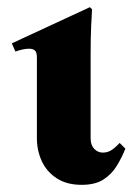

<svg xmlns="http://www.w3.org/2000/svg" viewBox="-20 -501 370 536"><path d="M314 -102 330 -86Q320 -61 306 -38Q292 -15 269 0Q246 15 208 15Q166 15 138 -3.5Q110 -22 96.5 -51.5Q83 -81 83 -115V-340Q83 -355 77.5 -360Q72 -365 61 -365Q53 -365 43.5 -363Q34 -361 23 -357L13 -380L231 -481L237 -475Q236 -460 234.5 -428.5Q233 -397 233 -349V-115Q233 -96 243 -85.5Q253 -75 267 -75Q280 -75 290.5 -81.5Q301 -88 314 -102Z"/></svg>

Font: Bona Nova
Style: Bold
Weight: 700
Designer: Mateusz Machalski
Foundry: Capitalics
Version: Version 4.001; ttfautohint (v1.8.3)